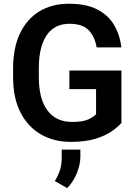

<svg xmlns="http://www.w3.org/2000/svg" viewBox="-20 -741 722 1016"><path d="M622.6 -367.7V-90.8Q606.4 -71.3 573.2 -47.6Q540 -23.9 486.3 -7.1Q432.6 9.8 354.5 9.8Q264.2 9.8 195.3 -30.5Q126.5 -70.8 87.9 -147Q49.3 -223.1 49.3 -332V-378.9Q49.3 -487.3 85.7 -564Q122.1 -640.6 188.5 -680.9Q254.9 -721.2 344.7 -721.2Q434.6 -721.2 493.2 -691.7Q551.8 -662.1 583 -609.9Q614.3 -557.6 622.1 -490.2H491.2Q482.4 -545.4 450 -580.3Q417.5 -615.2 347.7 -615.2Q268.1 -615.2 226.8 -554.2Q185.5 -493.2 185.5 -379.9V-332Q185.5 -217.3 231.2 -156.5Q276.9 -95.7 361.3 -95.7Q418.9 -95.7 447.5 -109.4Q476.1 -123 488.3 -136.2V-269.5H347.2V-367.7ZM405.3 50.8V86.9Q405.3 130.9 385.7 177.5Q366.2 224.1 335 254.4L270 216.8Q287.1 189.9 296.9 160.6Q306.6 131.3 306.6 92.3V50.8Z"/></svg>

Font: Vazirmatn RD SemiBold
Style: Regular
Weight: 600
Designer: Saber Rastikerdar
Foundry: Saber Rastikerdar
Version: Version 32.102